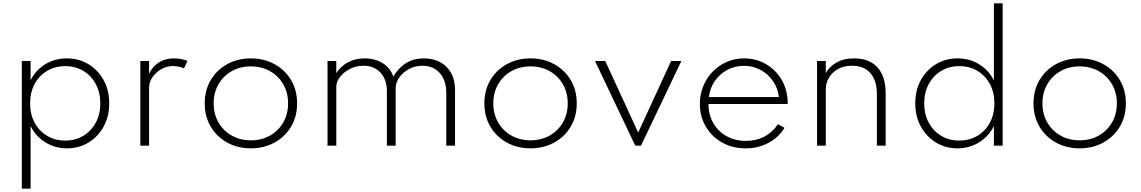

<svg xmlns="http://www.w3.org/2000/svg" viewBox="-20 -881 6902 1161"><path d="M112 260V-512H165V-395.5Q196 -457.5 254 -492.8Q312 -528 383.5 -528Q457.5 -528 515.5 -492.5Q573.5 -457 607 -395.8Q640.5 -334.5 640.5 -256Q640.5 -178 607 -116.5Q573.5 -55 515.8 -19.5Q458 16 384.5 16Q313.5 16 255.2 -19.8Q197 -55.5 165 -118.5V260ZM374.5 -31Q436 -31 484 -60Q532 -89 559.2 -139.8Q586.5 -190.5 586.5 -256Q586.5 -321.5 559.2 -372.5Q532 -423.5 484.2 -452.2Q436.5 -481 374.5 -481Q312.5 -481 264.5 -452.2Q216.5 -423.5 189.2 -372.8Q162 -322 162 -256Q162 -190.5 189.2 -139.5Q216.5 -88.5 264.8 -59.8Q313 -31 374.5 -31Z M828.5 0V-512H881.5V-435.5Q904.5 -481.5 942.5 -504.8Q980.5 -528 1032.5 -528Q1054.5 -528 1076.2 -523.8Q1098 -519.5 1114 -512.5L1092.5 -467.5Q1078 -474.5 1059.8 -478Q1041.5 -481.5 1024 -481.5Q988 -481.5 955.2 -462.8Q922.5 -444 902 -414.2Q881.5 -384.5 881.5 -351V0Z M1497 16Q1418 16 1354.8 -18.5Q1291.5 -53 1254.8 -114.2Q1218 -175.5 1218 -256Q1218 -336.5 1254.8 -397.8Q1291.5 -459 1354.8 -493.5Q1418 -528 1497 -528Q1576 -528 1639.2 -493.5Q1702.5 -459 1739.5 -397.8Q1776.5 -336.5 1776.5 -256Q1776.5 -175.5 1739.5 -114.2Q1702.5 -53 1639.2 -18.5Q1576 16 1497 16ZM1497 -32.5Q1562 -32.5 1612.8 -61.2Q1663.5 -90 1692.8 -140.5Q1722 -191 1722 -256Q1722 -321 1692.8 -371.5Q1663.5 -422 1612.8 -450.8Q1562 -479.5 1497 -479.5Q1432 -479.5 1381.2 -450.8Q1330.5 -422 1301.2 -371.5Q1272 -321 1272 -256Q1272 -191 1301.2 -140.5Q1330.5 -90 1381.2 -61.2Q1432 -32.5 1497 -32.5Z M1960.5 0V-512H2013.5V-439Q2041.5 -482 2085.5 -505Q2129.5 -528 2184 -528Q2248.5 -528 2295 -498.5Q2341.5 -469 2358.5 -417.5Q2386 -467 2432.2 -497.5Q2478.5 -528 2544 -528Q2598.5 -528 2640.5 -505.8Q2682.5 -483.5 2707 -441Q2731.5 -398.5 2731.5 -336V0H2678.5V-320.5Q2678.5 -395.5 2639 -439.5Q2599.5 -483.5 2535 -483.5Q2489.5 -483.5 2452.5 -463.2Q2415.5 -443 2394 -412Q2372.5 -381 2372.5 -348.5V0H2319.5V-329Q2319.5 -400 2280.8 -441.8Q2242 -483.5 2178 -483.5Q2133.5 -483.5 2096 -464.2Q2058.5 -445 2036 -415.8Q2013.5 -386.5 2013.5 -356V0Z M3188 16Q3109 16 3045.8 -18.5Q2982.5 -53 2945.8 -114.2Q2909 -175.5 2909 -256Q2909 -336.5 2945.8 -397.8Q2982.5 -459 3045.8 -493.5Q3109 -528 3188 -528Q3267 -528 3330.2 -493.5Q3393.5 -459 3430.5 -397.8Q3467.5 -336.5 3467.5 -256Q3467.5 -175.5 3430.5 -114.2Q3393.5 -53 3330.2 -18.5Q3267 16 3188 16ZM3188 -32.5Q3253 -32.5 3303.8 -61.2Q3354.5 -90 3383.8 -140.5Q3413 -191 3413 -256Q3413 -321 3383.8 -371.5Q3354.5 -422 3303.8 -450.8Q3253 -479.5 3188 -479.5Q3123 -479.5 3072.2 -450.8Q3021.5 -422 2992.2 -371.5Q2963 -321 2963 -256Q2963 -191 2992.2 -140.5Q3021.5 -90 3072.2 -61.2Q3123 -32.5 3188 -32.5Z M3821.5 0 3578 -512H3640L3839 -79.5L4038 -512H4100L3856 0Z M4488.5 16Q4408 16 4345.5 -19.8Q4283 -55.5 4247.5 -116.2Q4212 -177 4212 -253Q4212 -311 4232.8 -361Q4253.5 -411 4290.2 -448.5Q4327 -486 4375.2 -507Q4423.5 -528 4478 -528Q4550.5 -528 4609.2 -494.8Q4668 -461.5 4703.8 -403Q4739.5 -344.5 4743 -269.5Q4743 -264.5 4743 -260.8Q4743 -257 4742.5 -252H4264Q4264 -187.5 4293 -137Q4322 -86.5 4373.2 -57.8Q4424.5 -29 4490 -29Q4552.5 -29 4602.8 -55.5Q4653 -82 4684 -130.5L4724 -108Q4687.5 -49 4625.8 -16.5Q4564 16 4488.5 16ZM4266.5 -294H4690Q4683.5 -348.5 4654 -391Q4624.5 -433.5 4579 -458.2Q4533.5 -483 4479 -483Q4423.5 -483 4377.8 -458.5Q4332 -434 4302.5 -391.2Q4273 -348.5 4266.5 -294Z M4920.5 0V-512H4973.5V-439Q4992.5 -475.5 5036.2 -501.8Q5080 -528 5146 -528Q5205.5 -528 5248 -503.8Q5290.5 -479.5 5313 -432.8Q5335.5 -386 5335.5 -318.5V0H5282.5V-309Q5282.5 -394 5243.2 -438.8Q5204 -483.5 5132.5 -483.5Q5082.5 -483.5 5047 -463.5Q5011.5 -443.5 4992.5 -411Q4973.5 -378.5 4973.5 -341.5V0Z M5770 16Q5697.5 16 5639.8 -19.2Q5582 -54.5 5548.2 -116Q5514.5 -177.5 5514.5 -256Q5514.5 -335 5548 -396.2Q5581.5 -457.5 5639.5 -492.8Q5697.5 -528 5770.5 -528Q5842.5 -528 5900.5 -492.5Q5958.5 -457 5990 -394.5V-861H6043V0H5990V-118.5Q5958 -55.5 5899.8 -19.8Q5841.5 16 5770 16ZM5780.5 -31Q5842.5 -31 5890.5 -59.8Q5938.5 -88.5 5965.8 -139.5Q5993 -190.5 5993 -256Q5993 -321.5 5965.8 -372.5Q5938.5 -423.5 5890.5 -452.2Q5842.5 -481 5780.5 -481Q5719 -481 5671.2 -452.2Q5623.5 -423.5 5596 -372.5Q5568.5 -321.5 5568.5 -256Q5568.5 -190.5 5595.8 -139.8Q5623 -89 5671 -60Q5719 -31 5780.5 -31Z M6508.5 16Q6429.5 16 6366.2 -18.5Q6303 -53 6266.2 -114.2Q6229.5 -175.5 6229.5 -256Q6229.5 -336.5 6266.2 -397.8Q6303 -459 6366.2 -493.5Q6429.5 -528 6508.5 -528Q6587.5 -528 6650.8 -493.5Q6714 -459 6751 -397.8Q6788 -336.5 6788 -256Q6788 -175.5 6751 -114.2Q6714 -53 6650.8 -18.5Q6587.5 16 6508.5 16ZM6508.5 -32.5Q6573.5 -32.5 6624.2 -61.2Q6675 -90 6704.2 -140.5Q6733.5 -191 6733.5 -256Q6733.5 -321 6704.2 -371.5Q6675 -422 6624.2 -450.8Q6573.5 -479.5 6508.5 -479.5Q6443.5 -479.5 6392.8 -450.8Q6342 -422 6312.8 -371.5Q6283.5 -321 6283.5 -256Q6283.5 -191 6312.8 -140.5Q6342 -90 6392.8 -61.2Q6443.5 -32.5 6508.5 -32.5Z"/></svg>

Font: Spartan Thin Light
Style: Regular
Weight: 300
Version: Version 1.004